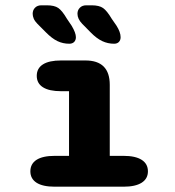

<svg xmlns="http://www.w3.org/2000/svg" viewBox="-20 -704 659 724"><path d="M186.4 0Q141.2 0 117.8 -15Q94.5 -30.1 94.5 -57.9Q94.5 -86.2 117.8 -101.3Q141.2 -116.3 186.4 -116.3H240.3V-360.1H210.1Q165.2 -360.1 141.9 -375Q118.6 -389.8 118.6 -418.1Q118.6 -446.3 141.9 -461.2Q165.2 -476 210.1 -476H302.1Q393.9 -476 393.9 -384.2V-116.3H445.8Q490.6 -116.3 514.2 -101.3Q537.8 -86.2 537.8 -57.9Q537.8 -30.1 514.2 -15Q490.6 0 445.8 0ZM241.2 -539.1Q217.3 -539.1 196.6 -549Q175.9 -558.9 153.2 -582L120.9 -614.4Q111.3 -624.1 107.2 -633.7Q103.2 -643.3 103.2 -652.2Q103.2 -665.8 112.1 -674.9Q121 -684 136.1 -684H156.6Q185.2 -684 199.9 -673.8Q214.6 -663.6 232.3 -633.3L250.1 -607Q266.2 -580.1 266.2 -563.7Q266.2 -552.6 259.6 -545.8Q252.9 -539.1 241.2 -539.1ZM410.2 -539.1Q386.6 -539.1 365.5 -549Q344.3 -558.9 321.7 -582L289.8 -614.4Q272.1 -632.8 272.1 -652.2Q272.1 -665.8 281.2 -674.9Q290.2 -684 305.4 -684H325.5Q354 -684 368.8 -673.6Q383.5 -663.2 401.2 -633.3L419.4 -607Q434.8 -582.6 434.8 -563.7Q434.8 -552.6 428.3 -545.8Q421.8 -539.1 410.2 -539.1Z"/></svg>

Font: Sono ExtraLight
Style: Regular
Weight: 200
Designer: Tyler Finck
Foundry: Tyler Finck
Version: Version 2.112